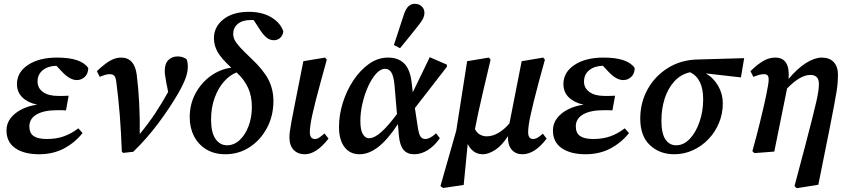

<svg xmlns="http://www.w3.org/2000/svg" viewBox="-20 -795 4449 1007"><path d="M185 14Q106 14 60 -18Q14 -50 14 -111Q14 -147 35.5 -175Q57 -203 93.5 -221.5Q130 -240 175 -246Q125 -257 97 -284.5Q69 -312 69 -354Q69 -416 127 -454.5Q185 -493 279 -493Q344 -493 384.5 -479Q425 -465 443 -438Q442 -407 424 -391Q406 -375 383 -375Q347 -375 307 -417L276 -450Q232 -449 204.5 -427Q177 -405 177 -367Q177 -333 205.5 -312.5Q234 -292 283 -292Q302 -292 311.5 -292Q321 -292 340 -293L326 -216Q318 -217 305.5 -217Q293 -217 279 -217Q211 -217 172.5 -195Q134 -173 134 -132Q134 -97 156.5 -81.5Q179 -66 225 -66Q276 -66 315 -80Q354 -94 391 -122L413 -97Q372 -46 315 -16Q258 14 185 14Z M619 0Q615 -106 608 -194Q601 -282 590 -365Q587 -390 579 -398Q571 -406 556 -406Q544 -406 532 -402.5Q520 -399 503 -392L488 -422Q530 -461 558 -477Q586 -493 615 -493Q685 -493 697 -404Q706 -334 710 -254Q714 -174 713 -92Q759 -148 794.5 -201.5Q830 -255 862 -313L852 -362Q850 -377 847 -393Q844 -409 844 -422Q844 -462 863.5 -480.5Q883 -499 911 -499Q928 -499 939.5 -494.5Q951 -490 958 -485Q965 -471 965 -445Q965 -418 953.5 -385.5Q942 -353 915 -306Q873 -233 812.5 -151.5Q752 -70 679 1L626 7Z M1162 14Q1104 14 1062 -11.5Q1020 -37 997.5 -81Q975 -125 975 -180Q975 -248 1004.5 -303.5Q1034 -359 1083.5 -395.5Q1133 -432 1193 -440Q1142 -487 1122 -521.5Q1102 -556 1102 -595Q1102 -654 1151.5 -693.5Q1201 -733 1286 -733Q1356 -733 1404 -703.5Q1452 -674 1466 -630Q1463 -608 1449 -596Q1435 -584 1417 -584Q1396 -584 1380 -596.5Q1364 -609 1348 -632L1311 -689Q1307 -690 1304 -690Q1301 -690 1297 -690Q1251 -690 1227 -669.5Q1203 -649 1203 -617Q1203 -602 1210.5 -586Q1218 -570 1239 -547Q1260 -524 1299 -487Q1361 -429 1387.5 -378Q1414 -327 1414 -265Q1414 -187 1380 -123.5Q1346 -60 1289 -23Q1232 14 1162 14ZM1087 -167Q1087 -101 1110 -67Q1133 -33 1171 -33Q1207 -33 1236.5 -60Q1266 -87 1283.5 -133Q1301 -179 1301 -234Q1301 -290 1281.5 -333.5Q1262 -377 1221 -415Q1186 -402 1155.5 -368Q1125 -334 1106 -282.5Q1087 -231 1087 -167Z M1579 14Q1542 14 1520 -9Q1498 -32 1498 -75Q1498 -87 1500 -104Q1502 -121 1508.5 -156.5Q1515 -192 1528 -257L1571 -474L1685 -493L1694 -482L1661 -362Q1632 -256 1618.5 -195Q1605 -134 1605 -102Q1605 -66 1632 -66Q1644 -66 1655.5 -74Q1667 -82 1682 -95L1703 -68Q1639 14 1579 14Z M1870 -161Q1870 -113 1883 -91.5Q1896 -70 1915 -70Q1944 -70 1980.5 -103Q2017 -136 2062 -197L2049 -350Q2044 -398 2032 -416Q2020 -434 2000 -434Q1975 -434 1952 -408Q1929 -382 1910.5 -341Q1892 -300 1881 -252.5Q1870 -205 1870 -161ZM1866 14Q1815 14 1786.5 -24Q1758 -62 1758 -129Q1758 -192 1778 -256Q1798 -320 1833.5 -373.5Q1869 -427 1915.5 -460Q1962 -493 2015 -493Q2069 -493 2100 -462Q2131 -431 2139 -362L2145 -311L2234 -495L2324 -456V-445L2156 -228L2170 -136Q2176 -93 2185 -79.5Q2194 -66 2211 -66Q2222 -66 2236 -73Q2250 -80 2267 -96L2287 -70Q2257 -28 2222.5 -7Q2188 14 2153 14Q2116 14 2096.5 -9Q2077 -32 2072 -84L2067 -144Q2012 -61 1963 -23.5Q1914 14 1866 14ZM2046 -559Q2072 -639 2098 -718Q2109 -751 2123.5 -763Q2138 -775 2155 -775Q2178 -775 2192 -761.5Q2206 -748 2206 -728Q2206 -712 2198.5 -697Q2191 -682 2174 -661Q2150 -631 2126.5 -601.5Q2103 -572 2078 -542Z M2720 14Q2685 14 2664.5 -9Q2644 -32 2644 -75Q2644 -77 2644 -78.5Q2644 -80 2644 -81Q2613 -32 2577.5 -9Q2542 14 2513 14Q2485 14 2465 -0.5Q2445 -15 2433 -40L2412 175L2304 191L2290 181L2373 -110L2430 -474L2544 -493L2553 -482Q2528 -377 2512.5 -310Q2497 -243 2487.5 -199Q2478 -155 2471 -118Q2481 -98 2497.5 -89Q2514 -80 2533 -80Q2562 -80 2592.5 -97Q2623 -114 2652 -148L2716 -474L2829 -493L2838 -482L2805 -362Q2777 -256 2763.5 -195Q2750 -134 2750 -102Q2750 -66 2776 -66Q2788 -66 2800.5 -73.5Q2813 -81 2827 -94L2847 -68Q2785 14 2720 14Z M3051 14Q2972 14 2926 -18Q2880 -50 2880 -111Q2880 -147 2901.5 -175Q2923 -203 2959.5 -221.5Q2996 -240 3041 -246Q2991 -257 2963 -284.5Q2935 -312 2935 -354Q2935 -416 2993 -454.5Q3051 -493 3145 -493Q3210 -493 3250.5 -479Q3291 -465 3309 -438Q3308 -407 3290 -391Q3272 -375 3249 -375Q3213 -375 3173 -417L3142 -450Q3098 -449 3070.5 -427Q3043 -405 3043 -367Q3043 -333 3071.5 -312.5Q3100 -292 3149 -292Q3168 -292 3177.5 -292Q3187 -292 3206 -293L3192 -216Q3184 -217 3171.5 -217Q3159 -217 3145 -217Q3077 -217 3038.5 -195Q3000 -173 3000 -132Q3000 -97 3022.5 -81.5Q3045 -66 3091 -66Q3142 -66 3181 -80Q3220 -94 3257 -122L3279 -97Q3238 -46 3181 -16Q3124 14 3051 14Z M3516 14Q3440 14 3389 -33.5Q3338 -81 3338 -173Q3338 -257 3376.5 -326.5Q3415 -396 3483 -438.5Q3551 -481 3639 -483L3883 -490L3866 -389L3682 -410Q3723 -386 3747 -344Q3771 -302 3771 -253Q3771 -199 3751 -150.5Q3731 -102 3695.5 -65Q3660 -28 3614 -7Q3568 14 3516 14ZM3449 -162Q3449 -95 3470 -64Q3491 -33 3526 -33Q3566 -33 3598 -67Q3630 -101 3649 -156.5Q3668 -212 3668 -274Q3668 -384 3599 -416Q3550 -405 3516.5 -368Q3483 -331 3466 -277.5Q3449 -224 3449 -162Z M3926 -2Q3949 -85 3963.5 -144Q3978 -203 3988.5 -249Q3999 -295 4007 -340Q4014 -377 4010 -391.5Q4006 -406 3989 -406Q3974 -406 3961.5 -402.5Q3949 -399 3931 -392L3916 -422Q3958 -462 3987 -477.5Q4016 -493 4046 -493Q4125 -493 4116 -381Q4163 -437 4208 -465Q4253 -493 4290 -493Q4331 -493 4353 -469Q4375 -445 4375 -402Q4375 -383 4373.5 -363Q4372 -343 4367.5 -314Q4363 -285 4354 -238.5Q4345 -192 4331 -120L4272 174L4159 192L4147 181L4203 -30Q4225 -114 4239 -169.5Q4253 -225 4261 -260Q4269 -295 4272 -317Q4275 -339 4275 -355Q4275 -402 4230 -402Q4177 -402 4108 -331L4041 0L3937 8Z"/></svg>

Font: Source Serif 4 Semibold
Style: Italic
Weight: 600
Italic angle: -12°
Designer: Frank Grießhammer
Foundry: Adobe
Version: Version 4.005;hotconv 1.1.0;makeotfexe 2.6.0